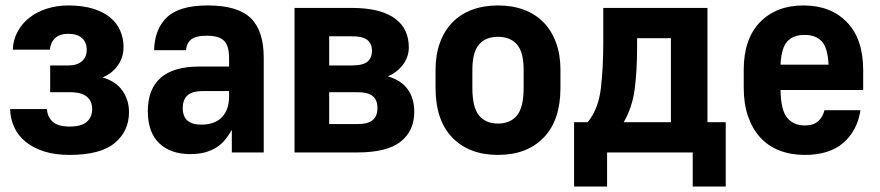

<svg xmlns="http://www.w3.org/2000/svg" viewBox="-20 -559 3226 704"><path d="M235 9Q181 9 141 -4Q101 -17 73.5 -39.5Q46 -62 32 -93Q18 -124 17 -159H152Q154 -130 173.5 -112.5Q193 -95 235 -95Q279 -95 298.5 -112.5Q318 -130 318 -159Q318 -188 298.5 -204.5Q279 -221 235 -221H164V-319H230Q263 -319 280.5 -334.5Q298 -350 298 -377Q298 -403 281 -419Q264 -435 230 -435Q199 -435 182 -419Q165 -403 163 -377H27Q28 -412 44 -442Q60 -472 87 -493.5Q114 -515 151 -527Q188 -539 230 -539Q283 -539 321.5 -527Q360 -515 384.5 -494.5Q409 -474 421 -446Q433 -418 433 -387Q433 -365 426.5 -347Q420 -329 409 -315Q398 -301 384.5 -291Q371 -281 356 -275Q405 -261 429 -226.5Q453 -192 453 -148Q453 -78 400.5 -34.5Q348 9 235 9Z M677 6Q605 6 563.5 -34Q522 -74 522 -152Q522 -232 569 -273.5Q616 -315 710 -315H820V-346Q820 -391 801.5 -409.5Q783 -428 739 -428Q697 -428 680.5 -414Q664 -400 662 -375H545Q547 -453 592.5 -496Q638 -539 742 -539Q851 -539 899 -493Q947 -447 947 -347V0H830V-83Q820 -65 807 -48.5Q794 -32 776 -20Q758 -8 734 -1Q710 6 677 6ZM718 -102Q767 -102 793.5 -129Q820 -156 820 -207V-225H725Q683 -225 666.5 -208.5Q650 -192 650 -163Q650 -102 718 -102Z M1060 -530H1269Q1325 -530 1365 -519.5Q1405 -509 1430.5 -489.5Q1456 -470 1467.5 -443.5Q1479 -417 1479 -386Q1479 -366 1472.5 -349Q1466 -332 1455 -318.5Q1444 -305 1430.5 -295Q1417 -285 1402 -279Q1451 -265 1475 -231.5Q1499 -198 1499 -149Q1499 -79 1449 -39.5Q1399 0 1289 0H1060ZM1289 -104Q1330 -104 1347 -119Q1364 -134 1364 -163Q1364 -192 1347 -206.5Q1330 -221 1289 -221H1187V-104ZM1269 -319Q1311 -319 1327.5 -333Q1344 -347 1344 -373Q1344 -398 1327.5 -412Q1311 -426 1269 -426H1187V-319Z M1806 9Q1700 9 1638.5 -54.5Q1577 -118 1577 -237V-303Q1577 -358 1593 -402Q1609 -446 1638.5 -476.5Q1668 -507 1710.5 -523Q1753 -539 1806 -539Q1859 -539 1901.5 -523Q1944 -507 1973.5 -476.5Q2003 -446 2019 -402Q2035 -358 2035 -303V-237Q2035 -118 1973.5 -54.5Q1912 9 1806 9ZM1806 -106Q1851 -106 1875.5 -135.5Q1900 -165 1900 -237V-303Q1900 -368 1875.5 -396Q1851 -424 1806 -424Q1761 -424 1736.5 -396Q1712 -368 1712 -303V-237Q1712 -165 1736.5 -135.5Q1761 -106 1806 -106Z M2085 -111H2135Q2174 -159 2183 -234Q2192 -309 2192 -402V-530H2574V-111H2641V125H2520V0H2206V125H2085ZM2440 -111V-419H2316V-385Q2316 -298 2307 -231Q2298 -164 2267 -111Z M2931 9Q2880 9 2838.5 -7Q2797 -23 2768 -54.5Q2739 -86 2723 -132Q2707 -178 2707 -237V-303Q2707 -416 2766.5 -477.5Q2826 -539 2926 -539Q3026 -539 3085.5 -477.5Q3145 -416 3145 -302V-229H2842Q2843 -155 2866.5 -127Q2890 -99 2931 -99Q2964 -99 2981 -115.5Q2998 -132 3003 -155H3135Q3124 -81 3073 -36Q3022 9 2931 9ZM2930 -431Q2889 -431 2867 -407.5Q2845 -384 2842 -322H3018Q3015 -384 2993 -407.5Q2971 -431 2930 -431Z"/></svg>

Font: 
Style: 㨦
Weight: 700
Designer: A.Korolkova, Vitaly Kuzmin
Foundry: ParaType Ltd
Version: Version 2.000